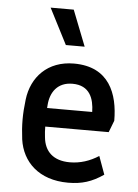

<svg xmlns="http://www.w3.org/2000/svg" viewBox="-54 -792 606 844"><g transform="rotate(5 249.0 -370.0)"><path d="M278 10C339 10 383 -4 434 -39L405 -119C366 -94 324 -80 278 -80C205 -80 166 -118 160 -180C158 -196 157 -212 157 -227H437L457 -279C457 -397 415 -514 259 -514C143 -514 73 -438 61 -338C57 -305 55 -277 55 -249C55 -221 57 -194 61 -162C75 -64 149 10 278 10ZM299 -592 237 -750H135L216 -592ZM158 -309C158 -314 159 -318 159 -322C163 -380 195 -425 260 -425C337 -425 356 -367 357 -309Z"/></g></svg>

Font: Finlandica Medium
Style: Regular
Weight: 500
Designer: Niklas Ekholm, Juho Hiilivirta, Jaakko Suomalainen
Foundry: Helsinki Type Studio
Version: Version 2.000;Glyphs 3.2 (3202)